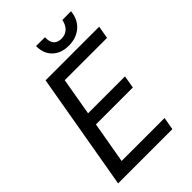

<svg xmlns="http://www.w3.org/2000/svg" viewBox="-256 -993 1099 1099"><g transform="rotate(-45 293.0 -444.0)"><path d="M464.4 -887.2C456.5 -844.7 430.2 -814.5 385.3 -814.5C384.8 -814.5 384.3 -814.5 383.8 -814.5C343.8 -815.9 324.2 -837.9 324.2 -880.4C324.2 -882.8 324.2 -885.3 324.2 -887.7L252.4 -888.2C252.4 -887.2 252.4 -886.2 252.4 -885.3C252.4 -847.2 264.2 -816.4 287.6 -793C311.5 -769.5 343.3 -757.3 383.3 -756.8C385.3 -756.8 387.7 -756.8 389.6 -756.8C428.7 -756.8 461.4 -768.6 488.8 -791.5C515.6 -814.9 531.2 -847.2 535.2 -887.7ZM489.7 -405.3H190.9L230.5 -633.8H572.8L586.4 -710.9H152.3L28.8 0H467.8L481.4 -76.7H133.8L177.7 -328.6H476.6Z"/></g></svg>

Font: Roboto
Style: Italic
Weight: 400
Italic angle: -12°
Designer: Google
Version: Version 2.137; 2017